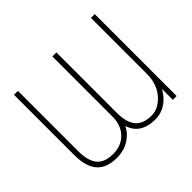

<svg xmlns="http://www.w3.org/2000/svg" viewBox="-160 -968 1217 1217"><g transform="rotate(-45 448.5 -360.0)"><path d="M445.3 -93.8Q425.8 -51.8 382.8 -22.5Q332 11.7 265.6 11.7Q173.8 11.7 129.9 -38.6Q85.9 -88.9 85.9 -193.4V-732.4H121.1V-193.4Q121.1 -104.5 155.8 -63.5Q190.4 -22.5 265.6 -22.5Q338.9 -22.5 384.3 -69.3Q429.7 -116.2 429.7 -193.4V-732.4H465.8V-193.4Q465.8 -104.5 500.5 -63.5Q535.2 -22.5 610.4 -22.5Q672.9 -22.5 724.1 -81.1Q775.4 -139.6 775.4 -232.4V-732.4H809.6V2H775.4V-95.7Q752.9 -52.7 714.8 -23.4Q666 11.7 610.4 11.7Q478.5 11.7 445.3 -93.8Z"/></g></svg>

Font: Gen Shin Gothic ExtraLight
Style: Regular
Weight: 100
Designer: [Source Han Sans]
Ryoko NISHIZUKA  (kana & ideographs); Paul D. Hunt (Latin, Greek & Cyrillic); Wenlong ZHANG  (bopomofo
Version: Version 1.002.20150607